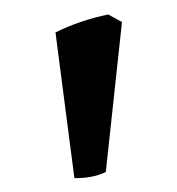

<svg xmlns="http://www.w3.org/2000/svg" viewBox="-20 -603 251 272"><path d="M133.3 -582.5 152.8 -571.8 129.9 -359.4Q112.8 -350.6 85.4 -350.6L58.6 -557.1Q93.3 -574.2 133.3 -582.5Z"/></svg>

Font: Namdhinggo Medium
Style: Regular
Weight: 500
Designer: Victor Gaultney
Foundry: SIL International
Version: Version 3.001